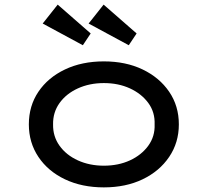

<svg xmlns="http://www.w3.org/2000/svg" viewBox="-20 -802 900 832"><path d="M430 10Q335 10 261.5 -25Q188 -60 146.5 -122Q105 -184 105 -263Q105 -343 146.5 -404.5Q188 -466 261.5 -501Q335 -536 430 -536Q525 -536 598 -501Q671 -466 713 -404.5Q755 -343 755 -263Q755 -184 713 -122Q671 -60 598 -25Q525 10 430 10ZM430 -84Q493 -84 543 -107Q593 -130 622.5 -170.5Q652 -211 650 -263Q652 -316 622.5 -356Q593 -396 543 -419Q493 -442 430 -442Q368 -442 317.5 -419Q267 -396 238 -355.5Q209 -315 210 -263Q209 -211 238 -170.5Q267 -130 317.5 -107Q368 -84 430 -84ZM538 -606 364 -700 429 -782 572 -657ZM339 -606 165 -700 230 -782 373 -657Z"/></svg>

Font: Lexend Peta
Style: Regular
Weight: 400
Designer: Bonnie Shaver-Troup, Thomas Jockin
Foundry: Lexend
Version: Version 1.007